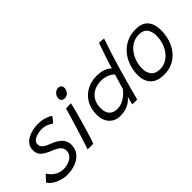

<svg xmlns="http://www.w3.org/2000/svg" viewBox="-31 -1345 2023 2023"><g transform="rotate(-45 980.5 -333.0)"><path d="M182 41Q135.5 41 92 27.5Q48.5 14 14.8 -8.8Q-19 -31.5 -36 -59.5Q-29.5 -67.5 -17 -81.5Q-4.5 -95.5 8.5 -109.2Q21.5 -123 29 -129.5Q50 -91 94.2 -60.2Q138.5 -29.5 194.5 -29.5Q234.5 -29.5 271.2 -42.5Q308 -55.5 331.2 -81.2Q354.5 -107 354.5 -145.5Q354.5 -185 325.8 -209.5Q297 -234 245 -254Q180.5 -279.5 143.2 -310.5Q106 -341.5 106 -400Q106 -441 126.5 -471Q147 -501 181 -520.2Q215 -539.5 255.8 -549Q296.5 -558.5 337 -558.5Q399.5 -558.5 443 -543Q486.5 -527.5 506 -511.5Q499 -499 484.2 -480Q469.5 -461 456 -448Q435 -463 402.5 -477.2Q370 -491.5 328.5 -491.5Q298 -491.5 264.5 -483Q231 -474.5 207.8 -456Q184.5 -437.5 184.5 -406Q184.5 -376 211.5 -354.2Q238.5 -332.5 286 -315.5Q359 -288.5 397 -249.8Q435 -211 435 -153.5Q435 -89 399.5 -45.8Q364 -2.5 306.2 19.2Q248.5 41 182 41Z M733 -548Q709 -548 695.5 -560.8Q682 -573.5 682 -593Q682 -627 705 -651.8Q728 -676.5 761.5 -676.5Q782.5 -676.5 794.8 -663Q807 -649.5 807 -630Q807 -597.5 785.8 -572.8Q764.5 -548 733 -548ZM606 0.5Q598.5 1.5 586.5 2.2Q574.5 3 562.5 3Q539.5 3 520.5 0Q525 -11 535.5 -41.8Q546 -72.5 559.5 -116.2Q573 -160 588.2 -209.5Q603.5 -259 618.2 -307.5Q633 -356 645 -396.8Q657 -437.5 664.5 -463Q677 -464 702.2 -465.5Q727.5 -467 739.5 -467Q737.5 -454.5 731.2 -428Q725 -401.5 716.5 -369.5Q704 -322.5 688 -266Q672 -209.5 655.8 -154.8Q639.5 -100 626.2 -58.2Q613 -16.5 606 0.5Z M1189 -1.5Q1191 -10.5 1195.8 -29Q1200.5 -47.5 1205.2 -65.5Q1210 -83.5 1212.5 -91Q1208.5 -86 1195.2 -71.8Q1182 -57.5 1158 -41.5Q1134 -25.5 1098.5 -14Q1063 -2.5 1014.5 -2.5Q938.5 -2.5 892.2 -53Q846 -103.5 846 -190.5Q846 -277 883 -342Q920 -407 985.5 -443.2Q1051 -479.5 1136.5 -479.5Q1184 -479.5 1218.5 -469Q1253 -458.5 1274.5 -444.5Q1296 -430.5 1304 -420.5Q1311 -445.5 1324.2 -486.8Q1337.5 -528 1352.8 -572.8Q1368 -617.5 1380.8 -654.2Q1393.5 -691 1399.5 -707Q1416.5 -707 1436.2 -705.5Q1456 -704 1469 -701Q1408 -525 1358 -350.8Q1308 -176.5 1261 0.5Q1252.5 0.5 1237.8 0.2Q1223 0 1209 -0.5Q1195 -1 1189 -1.5ZM1042.5 -77Q1080 -77 1112 -90Q1144 -103 1168.5 -121.5Q1193 -140 1209.2 -157.2Q1225.5 -174.5 1232.5 -183Q1236 -195 1243 -218.5Q1250 -242 1258 -268.8Q1266 -295.5 1272.5 -318.5Q1279 -341.5 1282.5 -352.5Q1273 -363 1252.8 -376.5Q1232.5 -390 1202.8 -400Q1173 -410 1134.5 -410Q1039 -410 981.8 -355.8Q924.5 -301.5 924.5 -206.5Q924.5 -140.5 957 -108.8Q989.5 -77 1042.5 -77Z M1648.5 16.5Q1546.5 16.5 1496.8 -36.2Q1447 -89 1447 -174.5Q1447 -249 1469.8 -314.5Q1492.5 -380 1535 -429.8Q1577.5 -479.5 1637.5 -507.8Q1697.5 -536 1772 -536Q1867.5 -536 1912 -483.8Q1956.5 -431.5 1956.5 -340Q1956.5 -267 1935.8 -202.2Q1915 -137.5 1875.2 -88.2Q1835.5 -39 1778.5 -11.2Q1721.5 16.5 1648.5 16.5ZM1657 -55Q1709 -55 1750.5 -78.2Q1792 -101.5 1821.2 -141Q1850.5 -180.5 1866 -230.2Q1881.5 -280 1881.5 -332.5Q1881.5 -395.5 1852 -434Q1822.5 -472.5 1758 -472.5Q1705 -472.5 1662.5 -448.5Q1620 -424.5 1590 -384Q1560 -343.5 1544.2 -293.2Q1528.5 -243 1528.5 -191Q1528.5 -131.5 1560.5 -93.2Q1592.5 -55 1657 -55Z"/></g></svg>

Font: Grandstander Light
Style: Italic
Weight: 300
Italic angle: -15°
Designer: Tyler Finck
Foundry: Etcetera Type Co
Version: Version 1.200; ttfautohint (v1.8.3)